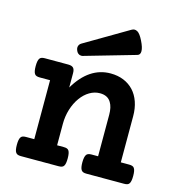

<svg xmlns="http://www.w3.org/2000/svg" viewBox="-102 -770 804 860"><g transform="rotate(15 300.0 -339.5)"><path d="M403.3 -674.8Q410.6 -679.2 417.5 -679.2Q422.9 -679.2 430.7 -675.3Q443.4 -668 457.5 -639.2Q471.7 -610.8 471.7 -593.3Q471.7 -576.2 458 -572.8L223.6 -505.4Q221.2 -504.4 215.8 -504.4Q208 -504.4 201.7 -509.5Q195.3 -514.6 192.4 -523.4Q189.9 -529.8 189.9 -535.2Q189.9 -542 193.4 -547.9Q196.8 -553.7 203.1 -557.1ZM109.9 -362.3H62Q53.2 -362.3 47.4 -364.3Q41.5 -366.2 38.1 -371.1Q31.2 -380.9 31.2 -406.7Q31.2 -432.6 38.1 -442.4Q41.5 -447.3 47.4 -449.2Q53.2 -451.2 62 -451.2H170.4Q187 -451.2 194.1 -443.8Q201.2 -436.5 201.2 -419.4V-353Q265.6 -461.9 364.7 -461.9Q397.9 -461.9 425 -450.9Q452.1 -439.9 471.7 -418.9Q490.7 -398.4 501 -368.7Q511.2 -338.9 511.2 -302.7V-88.9H549.8Q558.6 -88.9 564.5 -86.9Q570.3 -85 573.7 -80.1Q580.6 -70.3 580.6 -44.4Q580.6 -19 574.2 -9.3Q570.8 -3.9 564.9 -2Q559.1 0 549.8 0H375.5Q366.2 0 360.4 -2.2Q354.5 -4.4 351.1 -9.8Q344.7 -19.5 344.7 -44.4Q344.7 -70.3 352.1 -80.6Q355.5 -85 361.1 -86.9Q366.7 -88.9 375.5 -88.9H405.8V-281.2Q405.8 -316.9 393.1 -337.4Q377.9 -363.8 341.3 -363.8Q316.4 -363.8 293.7 -350.3Q271 -336.9 253.4 -312.5Q235.8 -288.1 225.8 -255.9Q215.8 -223.6 215.8 -188.5V-88.9H246.1Q255.4 -88.9 261.2 -86.9Q267.1 -85 270.5 -79.6Q276.9 -69.8 276.9 -44.4Q276.9 -18.6 270.5 -9.3Q267.1 -3.9 261.2 -2Q255.4 0 246.1 0H71.8Q62.5 0 56.6 -2.2Q50.8 -4.4 47.4 -9.8Q41 -19 41 -44.4Q41 -70.3 47.9 -80.1Q51.3 -85 56.9 -86.9Q62.5 -88.9 71.8 -88.9H109.9Z"/></g></svg>

Font: Courier Prime SemiBold
Style: Regular
Weight: 600
Designer: Alan Dague-Greene
Foundry: Quote-Unquote Apps
Version: Version 1.202